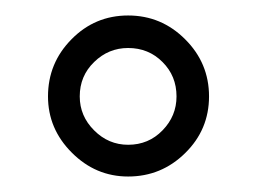

<svg xmlns="http://www.w3.org/2000/svg" viewBox="-20 -770 331 248"><path d="M83 -645.5Q83 -620.1 101.6 -601.6Q120.1 -583 145.5 -583Q171.9 -583 189.9 -601.6Q208 -620.1 208 -645.5Q208 -671.9 189.9 -689.9Q171.9 -708 145.5 -708Q120.1 -708 101.6 -689.9Q83 -671.9 83 -645.5ZM42 -645.5Q42 -688.5 72.3 -719.2Q102.5 -750 145.5 -750Q188.5 -750 219.2 -719.2Q250 -688.5 250 -645.5Q250 -602.5 219.2 -572.3Q188.5 -542 145.5 -542Q103.5 -542 72.8 -572.8Q42 -603.5 42 -645.5Z"/></svg>

Font: okolaks
Style: Bold
Weight: 600
Width: 8
Version: Version 000.6.0